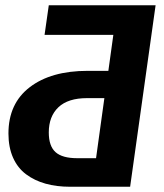

<svg xmlns="http://www.w3.org/2000/svg" viewBox="-20 -712 626 732"><path d="M573.2 -691.9 476.1 0H247.1Q195.8 0 153.8 -11.7Q111.8 -23.4 79.6 -47.4Q47.4 -71.3 29.8 -110.8Q12.2 -150.4 12.2 -203.1Q12.2 -317.4 93.5 -379.6Q174.8 -441.9 314 -441.9H393.1L412.1 -579.1H149.9L166 -691.9ZM273.9 -108.9H346.2L377.9 -337.9H312Q239.3 -337.9 202.6 -303Q166 -268.1 166 -207Q166 -154.8 191.9 -131.8Q217.8 -108.9 273.9 -108.9Z"/></svg>

Font: FiraGO SemiBold
Style: Italic
Weight: 600
Italic angle: -8°
Designer: bBox Type GmbH
Foundry: bBox Type GmbH
Version: Version 1.001;PS 001.001;hotconv 1.0.88;makeotf.lib2.5.64775